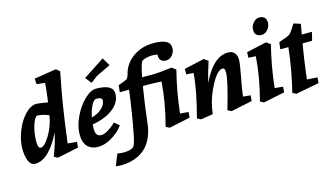

<svg xmlns="http://www.w3.org/2000/svg" viewBox="-106 -1148 3073 1760"><g transform="rotate(-15 1430.5 -267.5)"><path d="M99 18Q59 18 39 -27Q19 -72 19 -147Q19 -222 52.5 -309Q86 -396 140.5 -453Q195 -510 251 -510Q272 -510 357 -495Q373 -608 377 -675L298 -684L295 -737L504 -770L538 -742Q474 -428 433 -85L519 -77L515 -24L314 18L279 0Q325 -122 344 -214Q295 -110 231.5 -46Q168 18 99 18ZM234 -404Q207 -404 183 -331Q159 -258 159 -172Q159 -111 186 -111Q221 -111 271.5 -193.5Q322 -276 339 -378Q273 -404 234 -404Z M813 -503Q974 -503 974 -414Q974 -334 901 -275Q828 -216 700 -194Q698 -179 698 -151Q698 -79 752 -79Q781 -79 821 -104Q861 -129 892 -161L938 -121Q894 -61 826 -21.5Q758 18 696.5 18Q635 18 597.5 -19.5Q560 -57 560 -135Q560 -213 601 -300Q642 -387 702 -445Q762 -503 813 -503ZM944 -755 990 -679Q871 -623 854 -614L789 -565L743 -623ZM793 -413Q769 -413 745.5 -368.5Q722 -324 709 -258Q772 -274 809 -310.5Q846 -347 846 -385Q846 -413 793 -413Z M1317 -415H1235Q1205 -232 1187 -68Q1179 2 1154 57Q1129 112 1096 145Q1063 178 1021 199Q948 235 860 235Q831 235 805 232L849 122Q885 128 906 128Q974 128 1004 103Q1019 90 1038 -3Q1078 -204 1104 -415H1016L1023 -480Q1094 -505 1105 -512.5Q1116 -520 1126 -550Q1149 -650 1233 -710Q1317 -770 1431 -770Q1503 -770 1545 -750.5Q1587 -731 1587 -680Q1587 -645 1562 -615.5Q1537 -586 1504 -586Q1439 -586 1439 -650V-659Q1414 -664 1386 -664Q1358 -664 1327 -655.5Q1296 -647 1288 -635Q1273 -614 1249 -494H1357Q1404 -494 1532 -510L1571 -482Q1520 -282 1499 -83L1578 -77L1574 -24L1374 18L1340 0Q1398 -219 1411 -411Q1347 -415 1317 -415Z M2068 -510Q2106 -510 2127.5 -486.5Q2149 -463 2149 -421.5Q2149 -380 2125.5 -260.5Q2102 -141 2097 -84L2167 -77L2163 -24L1962 18L1926 0Q2004 -264 2004 -337Q2004 -381 1982 -381Q1933 -381 1873 -270Q1813 -159 1794 -47Q1793 -41 1787 0L1671 18L1637 0Q1704 -251 1715 -411L1647 -415V-467L1838 -510L1877 -482Q1840 -371 1821 -286Q1926 -510 2068 -510Z M2429 -510 2468 -482Q2419 -289 2397 -84L2475 -77L2471 -24L2269 18L2235 0Q2293 -217 2306 -411L2237 -415L2238 -467ZM2427 -746Q2493 -746 2493 -680Q2493 -645 2468 -615.5Q2443 -586 2410 -586Q2344 -586 2344 -650Q2344 -686 2369 -716Q2394 -746 2427 -746Z M2841 -414H2750Q2722 -248 2703 -84L2802 -77L2798 -24L2576 18L2542 0Q2592 -199 2616 -414H2539L2547 -479Q2556 -483 2580 -492Q2635 -510 2648 -519Q2667 -531 2704 -592L2716 -612L2782 -591L2764 -494H2861Z"/></g></svg>

Font: Andada
Style: Bold Italic
Weight: 700
Italic angle: -8.29999°
Designer: Carolina Giovagnoli
Foundry: Carolina Giovagnoli
Version: Version 1.003